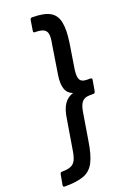

<svg xmlns="http://www.w3.org/2000/svg" viewBox="-215 -767 656 977"><g transform="rotate(-20 113.0 -278.0)"><path d="M95 -711Q159 -711 191 -693Q223 -675 231.5 -634Q240 -593 230 -525L208 -386Q203 -348 212 -332.5Q221 -317 249 -317H267Q278 -317 276 -307L266 -249Q264 -238 254 -238H236Q208 -238 194 -222.5Q180 -207 174 -170L150 -24Q139 49 119 88Q99 127 61 141Q23 155 -42 155Q-53 155 -51 144L-41 89Q-39 79 -30 79Q1 79 18.5 71.5Q36 64 45 45Q54 26 59 -9L85 -166Q92 -215 110.5 -242Q129 -269 160 -278Q131 -288 121.5 -316Q112 -344 119 -389L144 -547Q151 -581 148 -600Q145 -619 130 -627Q115 -635 83 -635Q73 -635 75 -645L84 -701Q86 -711 95 -711Z"/></g></svg>

Font: Sofia Sans Semi Condensed SemiBold
Style: Italic
Weight: 600
Italic angle: -9°
Version: Version 4.100